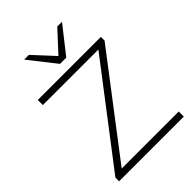

<svg xmlns="http://www.w3.org/2000/svg" viewBox="-266 -1058 1177 1177"><g transform="rotate(-45 323.0 -469.5)"><path d="M53 0V-32L555 -688L559 -661H53V-705H600V-673L99 -17L95 -44H614V0ZM306 -765 169 -939H210L333 -806L456 -939H497L360 -765Z"/></g></svg>

Font: Nunito Sans 10pt SemiExpanded ExtraLight
Style: Regular
Weight: 250
Width: 6
Designer: Vernon Adams
Foundry: Vernon Adams
Version: Version 3.101;gftools[0.9.27]